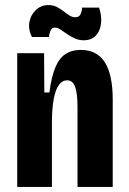

<svg xmlns="http://www.w3.org/2000/svg" viewBox="-20 -738 508 758"><path d="M48 0V-334V-528H154L155 -373H175Q183 -435 198.5 -472Q214 -509 239 -525Q264 -541 298 -541Q363 -541 394 -492Q425 -443 425 -345V0H286V-314Q286 -370 276.5 -395.5Q267 -421 245 -421Q226 -421 212.5 -402.5Q199 -384 192.5 -349.5Q186 -315 185 -265V0ZM310 -579Q291 -579 274 -587Q257 -595 243.5 -604.5Q230 -614 218.5 -621.5Q207 -629 197 -629Q184 -629 179 -616Q174 -603 173 -592H106Q91 -622 96 -650.5Q101 -679 121.5 -698.5Q142 -718 171 -718Q190 -718 204.5 -710.5Q219 -703 231 -693.5Q243 -684 254 -677Q265 -670 278 -670Q293 -670 298.5 -683Q304 -696 304 -708H371Q382 -677 379 -647Q376 -617 359 -598Q342 -579 310 -579Z"/></svg>

Font: Bricolage Grotesque 24pt Condensed
Style: Bold
Weight: 700
Width: 3
Designer: Mathieu Triay
Foundry: Atelier Triay
Version: Version 1.001;gftools[0.9.33.dev8+g029e19f]